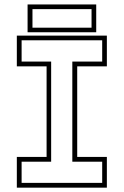

<svg xmlns="http://www.w3.org/2000/svg" viewBox="-20 -864 570 884"><path d="M57.5 0V-141.5H194.5V-558.5H57.5V-700H472V-558.5H335.5V-141.5H472V0ZM79.5 -22H450.5V-119.5H313V-580.5H450.5V-678.5H79.5V-580.5H215.5V-119.5H79.5ZM107 -715.5V-843.5H423V-715.5ZM129.5 -736.5H401.5V-822H129.5Z"/></svg>

Font: Tourney ExtraLight
Style: Regular
Weight: 250
Designer: Tyler Finck
Foundry: Etcetera Type Co
Version: Version 1.015